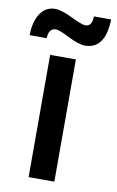

<svg xmlns="http://www.w3.org/2000/svg" viewBox="-104 -776 500 823"><g transform="rotate(10 146.0 -365.0)"><path d="M81 -532H193V0H81ZM220 -597Q194 -597 147.5 -620.5Q101 -644 88 -644Q55 -644 54 -600H-20Q-20 -658 3.5 -694Q27 -730 69 -730Q96 -730 144 -706.5Q192 -683 207 -683Q237 -683 237 -727H312Q309 -597 220 -597Z"/></g></svg>

Font: Myanmar Khyay
Style: Regular
Weight: 400
Designer: Danh Hong
Foundry: Google Inc.
Version: Version 1.10 March 4, 2015